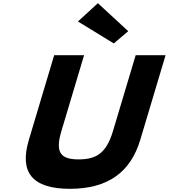

<svg xmlns="http://www.w3.org/2000/svg" viewBox="-20 -1172 1061 1207"><path d="M595.4 -1152 470 -1037 695.3 -899 786.1 -976ZM832.9 -825H1020.9L861.8 -293C800.8 -89 657.7 15 419.5 15C181.4 15 100.5 -89 161.5 -293L320.6 -825H508.6L366 -348C324.7 -210 363.5 -170 474.8 -170C586.2 -170 649 -210 690.2 -348Z"/></svg>

Font: Hussar
Style: BdSuprExtOblThree
Weight: 700
Foundry: Cannot Into Space Fonts
Version: Version 2.00